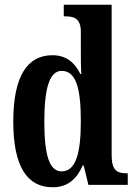

<svg xmlns="http://www.w3.org/2000/svg" viewBox="-20 -780 573 810"><path d="M202 10C266 10 304 -25 329 -82H333L353 0H519V-49H512C472 -49 451 -64 451 -125V-760H249V-711H256C291 -711 321 -703 321 -646V-577C321 -539 321 -499 323 -468H319C296 -514 262 -547 201 -547C96 -547 36 -460 36 -267C36 -75 96 10 202 10ZM240 -57C188 -57 167 -126 167 -267C167 -405 188 -481 240 -481C302 -481 321 -405 321 -268C321 -134 300 -57 240 -57Z"/></svg>

Font: Noto Serif Bengali ExtraCondensed
Style: Bold
Weight: 700
Width: 2
Designer: Juan Bruce, Universal Thirst, Indian Type Foundry and the Monotype Design Team.
Foundry: Monotype Imaging Inc.
Version: Version 2.003